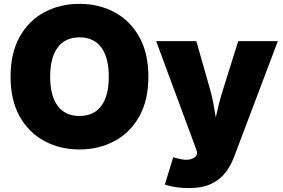

<svg xmlns="http://www.w3.org/2000/svg" viewBox="-20 -757 1451 985"><path d="M387.7 9.8Q288.6 9.8 208.3 -33.2Q127.9 -76.2 81.1 -159.4Q34.2 -242.7 34.2 -363.3Q34.2 -484.9 81.1 -568.4Q127.9 -651.9 208.3 -694.6Q288.6 -737.3 387.7 -737.3Q486.8 -737.3 566.9 -694.6Q647 -651.9 694.1 -568.4Q741.2 -484.9 741.2 -363.3Q741.2 -242.2 694.1 -158.9Q647 -75.7 566.9 -33Q486.8 9.8 387.7 9.8ZM387.7 -162.1Q461.4 -162.1 499.8 -213.9Q538.1 -265.6 538.1 -363.3Q538.1 -461.4 499.8 -513.4Q461.4 -565.4 387.7 -565.4Q314.5 -565.4 275.9 -513.4Q237.3 -461.4 237.3 -363.3Q237.3 -265.6 275.9 -213.9Q314.5 -162.1 387.7 -162.1ZM825.7 189.5 868.7 49.8 894 56.6Q941.9 69.3 969.7 55.4Q997.6 41.5 988.8 16.1L983.4 0.5L781.2 -545.9H987.3L1058.1 -296.9Q1067.9 -262.2 1074.5 -227.3Q1081.1 -192.4 1086.9 -155.3Q1095.2 -192.9 1104.2 -227.8Q1113.3 -262.7 1124 -296.9L1202.1 -545.9H1405.3L1180.2 49.8Q1163.6 94.2 1135.3 130.1Q1106.9 166 1061.8 187Q1016.6 208 947.8 208Q914.1 208 881.3 203.1Q848.6 198.2 825.7 189.5Z"/></svg>

Font: Inter Black
Style: Regular
Weight: 900
Designer: Rasmus Andersson
Foundry: rsms
Version: Version 4.000;git-a52131595